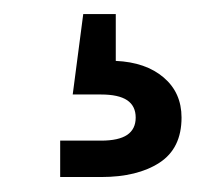

<svg xmlns="http://www.w3.org/2000/svg" viewBox="-20 -43 275 268"><path d="M64 204.1V153.3H121.1Q145.5 153.3 157.5 145.3Q169.4 137.2 169.4 121.1Q169.4 105 157.5 96.9Q145.5 88.9 121.1 88.9H81.5L96.2 -23.4H141.6V0V42Q183.6 43.9 208.5 65.2Q233.4 86.4 233.4 121.1Q233.4 164.1 202.6 184.1Q171.9 204.1 121.1 204.1Z"/></svg>

Font: Inter Khmer Looped
Style: Regular
Weight: 400
Designer: Rasmus Andersson, Sovichet Tep
Foundry: Anagata Design
Version: Version 1.000